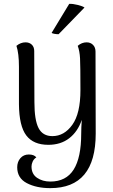

<svg xmlns="http://www.w3.org/2000/svg" viewBox="-20 -740 587 993"><path d="M475 -49Q475 233 240 233Q168 233 118.5 207Q69 181 69 125Q69 97 85.5 78Q102 59 129 59Q156 59 168 74Q155 82 149 95.5Q143 109 143 121Q143 160 171.5 179.5Q200 199 240 199Q322 199 361 137Q400 75 400 -48Q400 -81 403 -120Q382 -59 338 -25Q294 9 230 9Q153 9 116 -39.5Q79 -88 78 -201V-395Q78 -464 65 -503Q87 -521 112 -521Q132 -521 144.5 -509Q157 -497 157 -476L158 -211Q158 -119 179.5 -77.5Q201 -36 251 -36Q312 -36 354 -94.5Q396 -153 396 -274Q396 -400 394 -438Q392 -476 382 -503Q403 -521 428 -521Q448 -521 461 -508Q474 -495 474 -473ZM283 -563Q273 -563 261.5 -565Q250 -567 247 -570L338 -720Q356 -721 382 -714.5Q408 -708 417 -701Z"/></svg>

Font: Arima Madurai
Style: Regular
Weight: 400
Designer: Joana Correia and Natanael Gama
Foundry: NDISCOVER
Version: Version 1.019